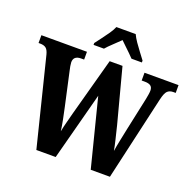

<svg xmlns="http://www.w3.org/2000/svg" viewBox="-159 -1091 1263 1251"><g transform="rotate(20 472.5 -465.5)"><path d="M71 -607Q63 -638 48.5 -649Q34 -660 8 -660H-3V-714H313V-660H292Q240 -660 240 -615Q240 -607 243 -588.5Q246 -570 250 -555L300 -328Q308 -293 317 -247Q326 -201 330 -169Q336 -201 345 -234Q354 -267 364 -307L473 -707H562L661 -332Q673 -283 683 -241.5Q693 -200 699 -167Q704 -201 713 -244Q722 -287 731 -331L779 -555Q782 -569 785 -588Q788 -607 788 -617Q788 -640 774.5 -650Q761 -660 733 -660H712V-714H948V-660H931Q906 -660 891 -645.5Q876 -631 865 -582L732 0H599L480 -470L356 0H222ZM338 -784Q352 -803 372 -829Q392 -855 410.5 -882Q429 -909 438 -931H572Q582 -909 600.5 -882Q619 -855 639 -829Q659 -803 673 -784V-771H601Q591 -782 573.5 -799Q556 -816 537 -834Q518 -852 505 -865Q484 -844 455 -817Q426 -790 410 -771H338Z"/></g></svg>

Font: Noto Serif Tamil Condensed ExtraBold
Style: Regular
Weight: 800
Width: 3
Designer: Indian Type Foundry, Tom Grace, and the Monotype Design Team
Foundry: Monotype Imaging Inc.
Version: Version 2.004; ttfautohint (v1.8.4.7-5d5b)